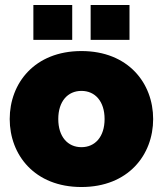

<svg xmlns="http://www.w3.org/2000/svg" viewBox="-20 -741 654 771"><path d="M270 -581V-721H114V-581ZM500 -581V-721H344V-581ZM307 10C495 10 595 -119 595 -263C595 -407 495 -536 307 -536C119 -536 19 -407 19 -263C19 -119 119 10 307 10ZM214 -263C214 -334 252 -376 307 -376C362 -376 400 -334 400 -263C400 -192 362 -150 307 -150C252 -150 214 -192 214 -263Z"/></svg>

Font: Raleway Black
Style: Regular
Weight: 900
Designer: Matt McInerney, Pablo Impallari, Rodrigo Fuenzalida
Foundry: Matt McInerney, Pablo Impallari, Rodrigo Fuenzalida
Version: Version 3.000g; ttfautohint (v1.5) -l 8 -r 28 -G 28 -x 14 -D